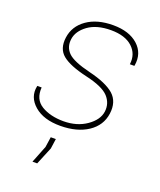

<svg xmlns="http://www.w3.org/2000/svg" viewBox="-140 -626 778 934"><g transform="rotate(20 249.0 -159.0)"><path d="M448.2 -390.1 447.3 -387.2H424.3Q431.6 -441.4 393.6 -476.6Q355.5 -511.7 282.2 -511.7Q209 -511.7 164.1 -479.5Q120.1 -447.3 114.3 -404.8Q108.4 -362.3 136.7 -334Q165 -305.7 253.9 -284.2Q343.3 -262.7 383.8 -227.5Q423.8 -191.4 415 -127.9Q406.2 -64.5 350.6 -27.3Q294.9 9.8 208.5 10.3Q121.6 10.7 73.2 -31.2Q24.9 -73.2 36.6 -131.3L37.6 -134.3H59.6Q54.7 -71.8 100.6 -43.9Q146.5 -16.1 215.8 -16.1Q285.2 -16.6 334 -50.8Q382.8 -85 388.7 -128.9Q394.5 -172.9 364.3 -206.1Q333.5 -239.7 244.1 -259.8Q155.3 -280.3 117.2 -311.5Q79.1 -342.8 87.4 -403.3Q95.7 -463.9 148.4 -501Q201.2 -538.1 284.2 -538.1Q367.2 -538.1 413.1 -496.6Q459 -455.1 448.2 -390.1ZM203.1 129.4 165.5 220.2H141.1L176.3 131.3L184.1 78.1H210.4Z"/></g></svg>

Font: Roboto-ThinItalic
Style: Italic
Weight: 250
Italic angle: -12°
Designer: Google
Version: Version 1.100141; 2013; ttfautohint (v0.94.14-c901) -l 8 -r 